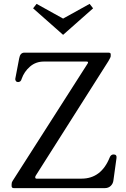

<svg xmlns="http://www.w3.org/2000/svg" viewBox="-20 -972 653 992"><path d="M521 0H52Q40 0 40 -11V-20Q40 -30 45 -37L433 -644Q439 -654 427 -654H207Q165 -654 135 -628Q105 -602 92 -565Q88 -548 73 -548Q66 -548 62 -553.5Q58 -559 59 -565L79 -670Q84 -700 106 -700H540Q552 -700 552 -692V-682Q552 -676 540 -656L165 -65Q161 -59 162 -54Q163 -49 168 -49H401Q503 -49 547 -159Q553 -174 567 -174Q584 -174 582 -156L566 -40Q564 -23 552 -11.5Q540 0 521 0ZM151 -929 169 -952 306 -876 443 -952 461 -929 306 -792Z"/></svg>

Font: Lustria
Style: Regular
Weight: 400
Designer: Matthew Desmond
Foundry: Matthew Desmond
Version: Version 001.001; ttfautohint (v1.6)